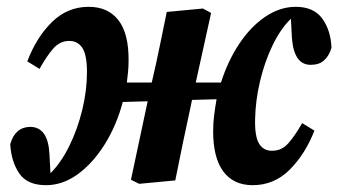

<svg xmlns="http://www.w3.org/2000/svg" viewBox="-20 -529 992 563"><path d="M721 14Q665 14 635 -26Q605 -66 605 -144Q605 -168 608 -191.5Q611 -215 615 -238L543 -236L540 -221Q528 -166 516.5 -111Q505 -56 494 0L388 10L364 -2L413 -232L340 -230Q322 -162 287.5 -106.5Q253 -51 208.5 -18.5Q164 14 115 14Q60 14 36.5 -20.5Q13 -55 10 -106Q24 -156 68 -157Q121 -157 125 -77L128 -21Q159 -52 183 -100.5Q207 -149 221 -206Q235 -263 235 -318Q235 -368 221.5 -388.5Q208 -409 183 -409Q156 -409 136.5 -387Q117 -365 96 -327L60 -349Q87 -420 132.5 -464.5Q178 -509 240 -509Q297 -509 327.5 -469.5Q358 -430 357 -350Q357 -334 355.5 -318.5Q354 -303 352 -287H425Q439 -347 449 -396.5Q459 -446 469 -494L575 -504L599 -491L554 -287H628Q648 -350 681.5 -400.5Q715 -451 758 -480Q801 -509 847 -509Q900 -509 925 -474.5Q950 -440 952 -389Q937 -339 893 -339Q842 -337 836 -418L833 -474Q803 -445 779.5 -396.5Q756 -348 742.5 -291Q729 -234 728 -178Q727 -127 740.5 -106.5Q754 -86 779 -87Q806 -87 825.5 -109Q845 -131 866 -168L902 -146Q875 -77 829.5 -31.5Q784 14 721 14Z"/></svg>

Font: Source Serif 4 SmText
Style: Bold Italic
Weight: 700
Italic angle: -12°
Designer: Frank Grießhammer
Foundry: Adobe
Version: Version 4.005;hotconv 1.1.0;makeotfexe 2.6.0